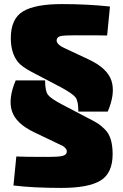

<svg xmlns="http://www.w3.org/2000/svg" viewBox="-20 -724 605 941"><path d="M281 -295 136 -371Q87 -397 68 -420Q33 -464 33 -537Q33 -632 92.5 -668Q152 -704 283 -704Q408 -704 519 -692L505 -550Q489 -551 348 -551Q297 -551 279 -547.5Q261 -544 258 -530Q253 -507 301 -486L416 -432Q507 -389 526.5 -327.5Q546 -266 508 -177H364Q364 -229 350 -247Q336 -265 281 -295ZM57 -330H201Q201 -278 215 -259.5Q229 -241 284 -212L429 -136Q452 -124 462.5 -117Q473 -110 493 -91Q513 -72 522.5 -41.5Q532 -11 532 31Q532 125 472.5 161Q413 197 282 197Q142 197 46 185L60 43Q92 45 217 45Q266 45 285 40.5Q304 36 307 23Q309 13 302.5 4.5Q296 -4 288 -8.5Q280 -13 264 -20L149 -75Q58 -118 38.5 -179.5Q19 -241 57 -330Z"/></svg>

Font: Exo 2.0 Black
Style: Regular
Weight: 900
Designer: Natanael Gama
Version: Version 1.001;PS 001.001;hotconv 1.0.70;makeotf.lib2.5.58329